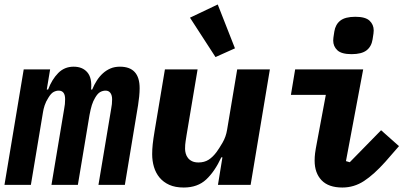

<svg xmlns="http://www.w3.org/2000/svg" viewBox="-32 -826 1852 858"><path d="M-12 0 74 -516H192L177 -426H183Q200 -471 228 -499.5Q256 -528 297 -528Q337 -528 358.5 -502.5Q380 -477 375 -426H380Q389 -448 401 -466.5Q413 -485 428 -498.5Q443 -512 461.5 -520Q480 -528 504 -528Q592 -528 592 -432Q592 -415 590 -394.5Q588 -374 585 -356L526 0H408L465 -341Q467 -350 468 -361Q469 -372 469 -382Q469 -400 461.5 -410.5Q454 -421 440 -421Q427 -421 415.5 -414.5Q404 -408 393 -389Q384 -374 378.5 -356.5Q373 -339 368 -312L316 0H198L255 -341Q257 -350 258 -361Q259 -372 259 -383Q259 -421 230 -421Q219 -421 207.5 -415Q196 -409 184 -389Q173 -372 167.5 -355Q162 -338 160 -324L106 0Z M962 -123H957Q928 -60 889.5 -24Q851 12 789 12Q751 12 724.5 0Q698 -12 681 -32.5Q664 -53 656 -80Q648 -107 648 -137Q648 -159 650.5 -182Q653 -205 659 -241L705 -516H851L802 -224Q800 -210 797.5 -195Q795 -180 795 -161Q795 -151 798 -140Q801 -129 808 -120Q815 -111 826.5 -105.5Q838 -100 855 -100Q881 -100 900 -112Q919 -124 936 -147Q947 -162 962.5 -188.5Q978 -215 983 -247L1028 -516H1174L1088 0H942ZM817 -747 941 -806 1018 -610 931 -571Z M1539 -584Q1494 -584 1475.5 -601.5Q1457 -619 1457 -645Q1457 -650 1458 -658.5Q1459 -667 1462 -685Q1467 -717 1489 -734Q1511 -751 1556 -751Q1601 -751 1619.5 -733.5Q1638 -716 1638 -690Q1638 -685 1637 -676.5Q1636 -668 1633 -650Q1628 -618 1606 -601Q1584 -584 1539 -584ZM1498 12Q1436 12 1405 -20.5Q1374 -53 1374 -108Q1374 -125 1376 -141Q1378 -157 1384 -188L1424 -402H1268L1287 -516H1591L1514 -106L1531 -101L1671 -244L1751 -173L1690 -103Q1639 -46 1594.5 -17Q1550 12 1498 12Z"/></svg>

Font: IBM Plex Mono
Style: Bold Italic
Weight: 700
Italic angle: -9°
Monospace: yes
Designer: Mike Abbink, Paul van der Laan, Pieter van Rosmalen
Foundry: Bold Monday
Version: Version 2.3